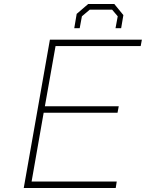

<svg xmlns="http://www.w3.org/2000/svg" viewBox="-20 -934 725 954"><path d="M349 -794 361 -865 418 -914H548L593 -859L582 -794H554L565 -853L537 -886H426L387 -853L376 -794ZM98 0 228 -737H685L679 -705H256L203 -406H570L564 -374H197L137 -32H560L555 0Z"/></svg>

Font: Tomorrow ExtraLight
Style: Italic
Weight: 275
Italic angle: -10°
Designer: Tony de Marco, Monica Rizzolli
Foundry: Just in Type
Version: Version 2.002